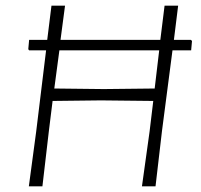

<svg xmlns="http://www.w3.org/2000/svg" viewBox="-20 -659 711 679"><path d="M210 -639 194 -518H547L562 -639H610L595 -518H655L659 -514L656 -481H590L553 -197L530 0H482L509 -194L522 -302L337 -304L166 -302L153 -197L130 0H82L108 -194L143 -481H83L80 -485L83 -518H147L162 -639ZM347 -344 527 -346 543 -481H190L172 -346Z"/></svg>

Font: Alegreya Sans SC Light
Style: Italic
Weight: 300
Italic angle: -7°
Designer: Juan Pablo del Peral
Foundry: Huerta Tipografica
Version: Version 2.007